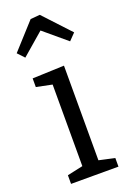

<svg xmlns="http://www.w3.org/2000/svg" viewBox="-152 -846 603 898"><g transform="rotate(-20 149.0 -396.5)"><path d="M39 -628 8 -661 124 -789 171 -793 294 -661 262 -628 149 -723ZM274 -43V0H38V-43L116 -60V-466L38 -482V-525L196 -531V-60Z"/></g></svg>

Font: Bitter
Style: Regular
Weight: 400
Designer: Sol Matas, and Bitter project Authors
Foundry: Sol Matas
Version: Version 2.001